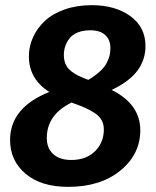

<svg xmlns="http://www.w3.org/2000/svg" viewBox="-20 -707 605 743"><path d="M412.1 -358.9Q522.9 -303.7 522.9 -203.1Q522.9 -109.9 445.8 -46.9Q368.7 16.1 244.1 16.1Q138.7 16.1 78.9 -34.7Q19 -85.4 19 -165Q19 -291 170.9 -351.1Q91.8 -401.4 91.8 -488.8Q91.8 -527.3 107.7 -562.5Q123.5 -597.7 153.3 -625.7Q183.1 -653.8 230.2 -670.4Q277.3 -687 335 -687Q426.3 -687 484.6 -644.5Q543 -602.1 543 -528.8Q543 -476.1 512.2 -434.1Q481.4 -392.1 412.1 -358.9ZM329.1 -589.8Q300.8 -589.8 280 -581.1Q259.3 -572.3 248.3 -557.6Q237.3 -543 232.2 -527.1Q227.1 -511.2 227.1 -494.1Q227.1 -460.9 245.6 -440.7Q264.2 -420.4 304.2 -404.8L321.8 -397.9Q348.1 -413.6 366.2 -430.2Q384.3 -446.8 392.6 -462.9Q400.9 -479 404.1 -492.2Q407.2 -505.4 407.2 -521Q407.2 -553.2 387.2 -571.5Q367.2 -589.8 329.1 -589.8ZM255.9 -87.9Q313.5 -87.9 347.7 -121.8Q381.8 -155.8 381.8 -206.1Q381.8 -238.3 360.1 -258.8Q338.4 -279.3 285.2 -299.8L256.8 -310.1Q161.1 -263.2 161.1 -172.9Q161.1 -132.8 186.3 -110.4Q211.4 -87.9 255.9 -87.9Z"/></svg>

Font: FiraGO SemiBold
Style: Italic
Weight: 600
Italic angle: -8°
Designer: bBox Type GmbH
Foundry: bBox Type GmbH
Version: Version 1.001;PS 001.001;hotconv 1.0.88;makeotf.lib2.5.64775